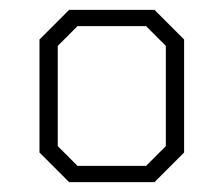

<svg xmlns="http://www.w3.org/2000/svg" viewBox="-20 -720 453 389"><path d="M60 -411V-640L120 -700H293L353 -640V-411L293 -351H120ZM276 -384 316 -424V-627L276 -667H137L97 -627V-424L137 -384Z"/></svg>

Font: Chakra Petch ExtraLight
Style: Regular
Weight: 275
Designer: Katatrad Aksorn Co.,Ltd.
Foundry: Cadson Demak Co.,Ltd.
Version: Version 1.000; ttfautohint (v1.6)